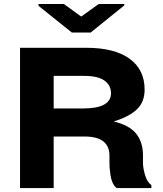

<svg xmlns="http://www.w3.org/2000/svg" viewBox="-20 -953 827 973"><path d="M81.5 0V-710.9H416Q560.1 -710.9 636.5 -655.5Q712.9 -600.1 712.9 -499Q712.9 -436 673.6 -398.7Q634.3 -361.3 556.2 -337.4Q636.2 -318.4 670.4 -275.1Q704.6 -231.9 704.6 -165V-126.5Q704.6 -103 714.8 -66.7Q725.1 -30.3 747.1 -15.1V0H571.8Q559.6 -7.8 551.3 -25.9Q543 -43.9 539.8 -65.9Q536.6 -87.9 535.6 -101.6Q534.7 -115.2 534.7 -127.4V-164.1Q534.7 -261.2 408.2 -261.2H252V0ZM252 -403.3H399.9Q542.5 -403.3 542.5 -480.5Q542.5 -521 509.3 -544.7Q476.1 -568.4 407.2 -568.4H252ZM344.2 -788.1 175.3 -923.3V-932.6H303.7L391.6 -869.1L480 -932.6H609.9V-925.8L439.5 -788.1Z"/></svg>

Font: Bert Sans Black
Style: Regular
Weight: 900
Designer: Christian Robertson, Adam Twardoch, & Cristiano Sobral
Foundry: Google
Version: Version 12.135;January 10, 2020;FontCreator 12.0.0.2547 64-b